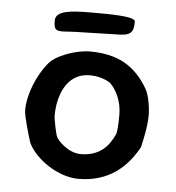

<svg xmlns="http://www.w3.org/2000/svg" viewBox="-46 -609 603 656"><g transform="rotate(5 256.0 -281.0)"><path d="M219 -496 331 -499C378 -499 392 -506 392 -548C392 -567 299 -566 239 -566C172 -566 119 -562 119 -528C119 -498 125 -493 149 -493C157 -493 189 -496 219 -496ZM449 -321C404 -400 341 -433 248 -433C202 -433 131 -409 107 -377C73 -335 45 -269 45 -214C45 -192 66 -124 72 -105C98 -49 178 4 246 4C349 4 411 -51 450 -122C454 -139 467 -192 467 -233C467 -260 460 -301 449 -321ZM362 -160C344 -119 313 -81 247 -81C203 -81 167 -121 162 -132C157 -142 147 -192 147 -205C147 -267 172 -352 255 -352C299 -352 326 -332 326 -332C353 -305 367 -265 367 -227C367 -192 365 -168 362 -160Z"/></g></svg>

Font: Itim
Style: Regular
Weight: 400
Designer: CadsonDemak Team
Foundry: Pablo Impallari
Version: Version 1.002;PS 001.002;hotconv 1.0.88;makeotf.lib2.5.64775